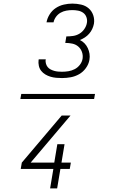

<svg xmlns="http://www.w3.org/2000/svg" viewBox="-20 -875 640 1065"><path d="M324 -442Q308 -442 291.5 -443.5Q275 -445 260 -449.5Q245 -454 231.5 -462Q218 -470 208.5 -482Q199 -494 195.5 -510Q192 -526 194 -542Q194 -543 194.5 -544Q195 -545 195 -546H234Q234 -545 234 -544.5Q234 -544 233 -543Q232 -532 235 -521.5Q238 -511 244.5 -503Q251 -495 260.5 -490Q270 -485 280.5 -482Q291 -479 302 -478Q313 -477 324 -477Q342 -477 360 -480Q378 -483 394.5 -491.5Q411 -500 423 -515.5Q435 -531 438 -549Q441 -569 434.5 -587Q428 -605 414 -617Q400 -629 381 -633Q362 -637 342 -637L348 -673Q366 -673 384.5 -675.5Q403 -678 419.5 -687.5Q436 -697 447.5 -713.5Q459 -730 462 -748Q465 -764 459.5 -779.5Q454 -795 441.5 -804Q429 -813 413 -816Q397 -819 381 -819Q365 -819 348 -816Q331 -813 316 -804.5Q301 -796 290.5 -781.5Q280 -767 277 -751H238Q242 -774 255.5 -795.5Q269 -817 289.5 -830.5Q310 -844 334 -849.5Q358 -855 381 -855Q406 -855 430 -849.5Q454 -844 471.5 -829Q489 -814 497 -791Q505 -768 501 -743Q498 -728 491.5 -714Q485 -700 474.5 -688Q464 -676 451 -667.5Q438 -659 423 -653Q438 -646 449 -634.5Q460 -623 467 -608Q474 -593 476.5 -576.5Q479 -560 476 -543Q472 -519 456.5 -497.5Q441 -476 419 -463.5Q397 -451 372.5 -446.5Q348 -442 324 -442ZM258 170 276 62H95L101 27L322 -234H371L150 27H281L298 -75H338L321 27H373L367 62H315L297 170ZM93 -326 98 -354H507L502 -326Z"/></svg>

Font: Iosevka Curly XLtExObl
Style: Regular
Weight: 200
Width: 7
Italic angle: -9°
Monospace: yes
Designer: Belleve Invis
Foundry: Belleve Invis
Version: Version 11.0.1; ttfautohint (v1.8.3)